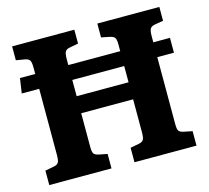

<svg xmlns="http://www.w3.org/2000/svg" viewBox="-101 -818 1017 936"><g transform="rotate(-15 407.5 -350.0)"><path d="M36 0V-73L79 -81Q97 -84 103.5 -93.5Q110 -103 110 -132V-466H22L33 -541H110V-575Q110 -601 103.5 -610.5Q97 -620 77 -623L36 -630V-700H350V-630L307 -622Q289 -619 283 -608.5Q277 -598 277 -571V-541H539V-575Q539 -601 532.5 -609.5Q526 -618 506 -622L466 -630V-700H779V-630L737 -623Q719 -620 712.5 -610Q706 -600 706 -572V-541H790V-466H706V-128Q706 -101 712.5 -93Q719 -85 739 -81L779 -73V0H466V-73L508 -81Q526 -84 532.5 -93.5Q539 -103 539 -132V-298H277V-128Q277 -101 283.5 -93Q290 -85 309 -81L350 -73V0ZM277 -384H539V-466H277Z"/></g></svg>

Font: Literata
Style: Bold
Weight: 700
Designer: Latin by Veronika Burian and Jose Scaglione. Greek by Irene Vlachou. Cyrillic by Vera Evstafieva.
Foundry: TypeTogether
Version: Version 3.103; ttfautohint (v1.8.4.7-5d5b);gftools[0.9.29]